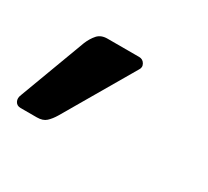

<svg xmlns="http://www.w3.org/2000/svg" viewBox="-78 -201 388 358"><g transform="rotate(30 115.5 -21.5)"><path d="M34 -89Q39 -101 46.5 -109.5Q54 -118 68 -118H136Q144 -118 148 -111Q152 -104 147 -97L60 52Q54 62 47 68.5Q40 75 27 75H-8Q-16 75 -19.5 68.5Q-23 62 -19 53Z"/></g></svg>

Font: Lubike
Style: Italic
Weight: 400
Italic angle: -12°
Foundry: Honoka55
Version: Version 1.000;July 22, 2022;FontCreator 14.0.0.2862 64-bit